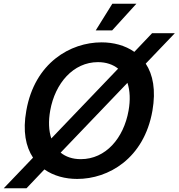

<svg xmlns="http://www.w3.org/2000/svg" viewBox="-97 -943 957 1029"><path d="M-77 66H45L141 -35C191 0 253 16 317 16C484 16 675 -93 720 -350C739 -460 723 -543 684 -602L840 -765H718L623 -665C573 -700 511 -716 447 -716C281 -716 89 -607 44 -350C24 -240 41 -157 80 -98ZM172 -350C198 -497 296 -610 428 -610C472 -610 509 -597 536 -575L178 -201C164 -243 162 -294 172 -350ZM228 -125 586 -499C600 -457 602 -406 592 -350C566 -203 470 -90 336 -90C291 -90 255 -103 228 -125ZM416 -780H504L634 -923H505Z"/></svg>

Font: Uncut Sans Semibold
Style: Italic
Weight: 600
Italic angle: -10°
Designer: Kasper Nordkvist
Foundry: Uncut Type
Version: Version 1.111;FEAKit 1.0